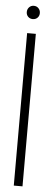

<svg xmlns="http://www.w3.org/2000/svg" viewBox="-57 -852 239 878"><g transform="rotate(5 62.0 -413.5)"><path d="M62 -766Q49 -766 40.5 -774.5Q32 -783 32 -796Q32 -809 40.5 -818Q49 -827 62 -827Q75 -827 83.5 -818Q92 -809 92 -796Q92 -783 83.5 -774.5Q75 -766 62 -766ZM42 0V-700H82V0Z"/></g></svg>

Font: Stick No Bills ExtraLight
Style: Regular
Weight: 200
Designer: Kosala Senevirathne, Siva Puranthara, Lasantha Premarathna, Tharique Azeez
Foundry: mooniak
Version: Version 2.000